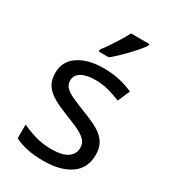

<svg xmlns="http://www.w3.org/2000/svg" viewBox="-189 -861 857 966"><g transform="rotate(30 239.5 -378.0)"><path d="M434 -148Q434 -70 376 -30Q318 10 220 10Q164 10 123.5 1Q83 -8 52 -24V-104Q84 -88 129.5 -74.5Q175 -61 222 -61Q289 -61 319 -82.5Q349 -104 349 -140Q349 -160 338 -176Q327 -192 298.5 -208Q270 -224 217 -244Q165 -264 128 -284Q91 -304 71 -332Q51 -360 51 -404Q51 -472 106.5 -509Q162 -546 252 -546Q301 -546 343.5 -536.5Q386 -527 423 -510L393 -440Q359 -454 322 -464Q285 -474 246 -474Q192 -474 163.5 -456.5Q135 -439 135 -409Q135 -387 148 -371.5Q161 -356 191.5 -341.5Q222 -327 273 -307Q324 -288 360 -268Q396 -248 415 -219.5Q434 -191 434 -148ZM388 -756Q379 -742 362 -722Q345 -702 324.5 -680.5Q304 -659 283.5 -639.5Q263 -620 245 -606H187V-618Q202 -637 219.5 -663Q237 -689 254 -716.5Q271 -744 282 -766H388Z"/></g></svg>

Font: Noto Sans Vithkuqi
Style: Regular
Weight: 400
Version: Version 1.001